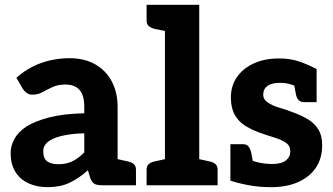

<svg xmlns="http://www.w3.org/2000/svg" viewBox="-20 -767 1380 795"><path d="M177 8Q132 8 97 -8.5Q62 -25 43 -56.5Q24 -88 24 -133Q24 -162 39 -190.5Q54 -219 89 -243Q124 -265 182.5 -280.5Q241 -296 329 -298V-324Q329 -373 309 -395Q289 -417 251 -417Q220 -417 197.5 -406.5Q175 -396 156 -385.5Q137 -375 115 -375Q100 -375 90 -382.5Q80 -390 74 -400L48 -445Q94 -486 150 -506Q206 -526 269 -526Q330 -526 374.5 -500.5Q419 -475 443 -429.5Q467 -384 467 -324V0H402Q382 0 371.5 -5.5Q361 -11 354 -29L344 -62Q306 -28 267.5 -10Q229 8 177 8ZM221 -87Q255 -87 279.5 -99Q304 -111 329 -136V-215Q288 -214 256.5 -208.5Q225 -203 203.5 -194Q182 -185 170.5 -172Q159 -159 159 -141Q159 -111 175.5 -99Q192 -87 221 -87ZM445 0 458 -110 508 -99Q524 -96 533.5 -88Q543 -80 543 -65V0Z M663 0V-747H805V0ZM587 0V-65Q587 -80 596.5 -88Q606 -96 622 -99L672 -110L685 0ZM783 0 796 -110 846 -99Q862 -96 871.5 -88Q881 -80 881 -65V0ZM685 -747 672 -637 622 -647Q606 -651 596.5 -658.5Q587 -666 587 -682V-747Z M1102 8Q1054 8 1010.5 0Q967 -8 934 -19V-107L1000 -114Q1011 -104 1043 -96Q1075 -88 1107 -88Q1145 -88 1163.5 -102.5Q1182 -117 1182 -141Q1182 -164 1163 -176.5Q1144 -189 1116 -197.5Q1088 -206 1060 -216Q1025 -228 996.5 -245.5Q968 -263 952 -291.5Q936 -320 936 -363Q936 -411 960.5 -447Q985 -483 1030 -504Q1075 -525 1135 -525Q1183 -525 1220 -512Q1257 -499 1291 -481V-417L1223 -404Q1206 -410 1186 -417Q1166 -424 1139 -424Q1118 -424 1102 -418.5Q1086 -413 1078 -402Q1070 -391 1070 -375Q1070 -355 1089.5 -342Q1109 -329 1138 -320.5Q1167 -312 1193 -302Q1226 -290 1253.5 -274Q1281 -258 1297.5 -232Q1314 -206 1314 -165Q1314 -112 1288.5 -73.5Q1263 -35 1215.5 -13.5Q1168 8 1102 8ZM1192 -447 1291 -422V-344H1240Q1224 -344 1216 -353Q1208 -362 1205 -378ZM1033 -67 934 -92V-170H985Q1001 -170 1008.5 -161Q1016 -152 1020 -136Z"/></svg>

Font: Aleo ExtraBold
Style: Regular
Weight: 800
Designer: Alessio Laiso
Foundry: Alessio Laiso
Version: Version 2.001;gftools[0.9.29]